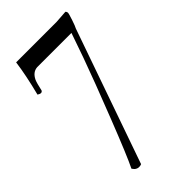

<svg xmlns="http://www.w3.org/2000/svg" viewBox="-188 -663 693 693"><g transform="rotate(-45 158.0 -317.0)"><path d="M246.6 -606 294.9 -609.4Q298.8 -605.5 299.1 -600.8Q299.3 -596.2 291 -571.3Q282.7 -546.4 278.8 -540L99.1 -27.3Q94.7 -24.9 86.4 -24.9Q78.1 -24.9 70.3 -31.2Q64.5 -37.6 63 -40.5Q83.5 -81.5 137.9 -220.5Q192.4 -359.4 223.6 -446.3L256.3 -540H82Q57.6 -538.6 44.9 -511.7Q40 -500.5 33.2 -469.2Q27.3 -459 12.2 -469.2Q32.2 -547.4 40 -606Z"/></g></svg>

Font: AMoshref-Thulth
Style: Regular
Weight: 400
Designer: Ali Moshref
Foundry: Ali Moshref
Version: Version 0.1